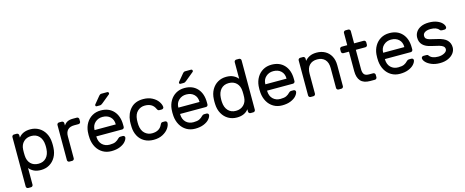

<svg xmlns="http://www.w3.org/2000/svg" viewBox="-44 -1503 5958 2462"><g transform="rotate(-15 2935.0 -272.5)"><path d="M166 163Q166 174 158 182Q150 190 139 190H102Q91 190 83 182Q75 174 75 163V-493Q75 -504 83 -512Q91 -520 102 -520H139Q150 -520 158 -512Q166 -504 166 -493V-462Q217 -530 321 -530Q383 -530 433.5 -501Q484 -472 514.5 -418Q545 -364 548 -292Q549 -282 549 -260Q549 -237 548 -227Q545 -155 514.5 -101.5Q484 -48 434 -19Q384 10 321 10Q265 10 226.5 -9.5Q188 -29 166 -58ZM311 -76Q376 -76 414.5 -118Q453 -160 457 -232Q458 -242 458 -260Q458 -278 457 -288Q453 -360 414.5 -402Q376 -444 311 -444Q249 -444 209 -405.5Q169 -367 166 -303L165 -264L166 -224Q169 -154 208 -115Q247 -76 311 -76Z M964 -493V-461Q964 -450 956 -442Q948 -434 937 -434H879Q823 -434 793.5 -404.5Q764 -375 764 -319V-27Q764 -16 756 -8Q748 0 737 0H700Q689 0 681 -8Q673 -16 673 -27V-493Q673 -504 681 -512Q689 -520 700 -520H737Q748 -520 756 -512Q764 -504 764 -493V-462Q784 -492 812 -506Q840 -520 885 -520H937Q948 -520 956 -512Q964 -504 964 -493Z M1025 0ZM1487 -277V-250Q1487 -239 1479 -231Q1471 -223 1460 -223H1116V-217Q1118 -151 1156.5 -113.5Q1195 -76 1256 -76Q1306 -76 1333.5 -89Q1361 -102 1383 -126Q1391 -134 1397.5 -137Q1404 -140 1415 -140H1445Q1457 -140 1465 -132Q1473 -124 1472 -113Q1468 -86 1442.5 -57.5Q1417 -29 1369.5 -9.5Q1322 10 1256 10Q1192 10 1142 -19.5Q1092 -49 1062.5 -101Q1033 -153 1027 -218Q1025 -248 1025 -264Q1025 -280 1027 -310Q1033 -372 1062.5 -422Q1092 -472 1141.5 -501Q1191 -530 1256 -530Q1363 -530 1425 -462Q1487 -394 1487 -277ZM1397 -307V-310Q1397 -371 1358.5 -407.5Q1320 -444 1256 -444Q1198 -444 1157.5 -407Q1117 -370 1116 -310V-307ZM1324 -735H1398Q1407 -735 1412 -729.5Q1417 -724 1417 -715Q1417 -708 1412 -703L1301 -612Q1290 -603 1281.5 -599Q1273 -595 1259 -595H1222Q1206 -595 1206 -611Q1206 -619 1211 -624L1287 -716Q1298 -728 1305 -731.5Q1312 -735 1324 -735Z M1953 -154Q1960 -169 1967 -175Q1974 -181 1986 -181H2016Q2027 -181 2035 -173.5Q2043 -166 2043 -156Q2043 -122 2016 -83Q1989 -44 1938 -17Q1887 10 1818 10Q1747 10 1695 -20Q1643 -50 1615 -102.5Q1587 -155 1584 -220Q1583 -232 1583 -266Q1583 -290 1584 -300Q1593 -402 1653 -466Q1713 -530 1818 -530Q1887 -530 1937.5 -503.5Q1988 -477 2014.5 -438.5Q2041 -400 2043 -366Q2044 -355 2035.5 -347Q2027 -339 2016 -339H1986Q1974 -339 1967 -345Q1960 -351 1953 -366Q1918 -444 1818 -444Q1763 -444 1722 -407Q1681 -370 1675 -295Q1674 -284 1674 -259Q1674 -236 1675 -225Q1682 -150 1722.5 -113Q1763 -76 1818 -76Q1918 -76 1953 -154Z M2137 0ZM2599 -277V-250Q2599 -239 2591 -231Q2583 -223 2572 -223H2228V-217Q2230 -151 2268.5 -113.5Q2307 -76 2368 -76Q2418 -76 2445.5 -89Q2473 -102 2495 -126Q2503 -134 2509.5 -137Q2516 -140 2527 -140H2557Q2569 -140 2577 -132Q2585 -124 2584 -113Q2580 -86 2554.5 -57.5Q2529 -29 2481.5 -9.5Q2434 10 2368 10Q2304 10 2254 -19.5Q2204 -49 2174.5 -101Q2145 -153 2139 -218Q2137 -248 2137 -264Q2137 -280 2139 -310Q2145 -372 2174.5 -422Q2204 -472 2253.5 -501Q2303 -530 2368 -530Q2475 -530 2537 -462Q2599 -394 2599 -277ZM2509 -307V-310Q2509 -371 2470.5 -407.5Q2432 -444 2368 -444Q2310 -444 2269.5 -407Q2229 -370 2228 -310V-307ZM2436 -735H2510Q2519 -735 2524 -729.5Q2529 -724 2529 -715Q2529 -708 2524 -703L2413 -612Q2402 -603 2393.5 -599Q2385 -595 2371 -595H2334Q2318 -595 2318 -611Q2318 -619 2323 -624L2399 -716Q2410 -728 2417 -731.5Q2424 -735 2436 -735Z M3077 -683Q3077 -694 3085 -702Q3093 -710 3104 -710H3141Q3152 -710 3160 -702Q3168 -694 3168 -683V-27Q3168 -16 3160 -8Q3152 0 3141 0H3104Q3093 0 3085 -8Q3077 -16 3077 -27V-58Q3026 10 2922 10Q2860 10 2809.5 -19Q2759 -48 2728.5 -102Q2698 -156 2695 -228L2694 -261L2695 -293Q2698 -365 2728.5 -418.5Q2759 -472 2809 -501Q2859 -530 2922 -530Q2978 -530 3016.5 -510.5Q3055 -491 3077 -462ZM2932 -444Q2867 -444 2828.5 -402Q2790 -360 2786 -288L2785 -260L2786 -232Q2790 -160 2828.5 -118Q2867 -76 2932 -76Q2994 -76 3034 -114.5Q3074 -153 3077 -217Q3078 -227 3078 -257Q3078 -286 3077 -296Q3074 -366 3035 -405Q2996 -444 2932 -444Z M3754 -277V-250Q3754 -239 3746 -231Q3738 -223 3727 -223H3383V-217Q3385 -151 3423.5 -113.5Q3462 -76 3523 -76Q3573 -76 3600.5 -89Q3628 -102 3650 -126Q3658 -134 3664.5 -137Q3671 -140 3682 -140H3712Q3724 -140 3732 -132Q3740 -124 3739 -113Q3735 -86 3709.5 -57.5Q3684 -29 3636.5 -9.5Q3589 10 3523 10Q3459 10 3409 -19.5Q3359 -49 3329.5 -101Q3300 -153 3294 -218Q3292 -248 3292 -264Q3292 -280 3294 -310Q3300 -372 3329.5 -422Q3359 -472 3408.5 -501Q3458 -530 3523 -530Q3630 -530 3692 -462Q3754 -394 3754 -277ZM3664 -307V-310Q3664 -371 3625.5 -407.5Q3587 -444 3523 -444Q3465 -444 3424.5 -407Q3384 -370 3383 -310V-307Z M4310 0H4273Q4262 0 4254 -8Q4246 -16 4246 -27V-291Q4246 -366 4209 -405Q4172 -444 4106 -444Q4041 -444 4003.5 -405Q3966 -366 3966 -291V-27Q3966 -16 3958 -8Q3950 0 3939 0H3902Q3891 0 3883 -8Q3875 -16 3875 -27V-493Q3875 -504 3883 -512Q3891 -520 3902 -520H3939Q3950 -520 3958 -512Q3966 -504 3966 -493V-462Q3988 -491 4026.5 -510.5Q4065 -530 4121 -530Q4184 -530 4233 -503Q4282 -476 4309.5 -425.5Q4337 -375 4337 -306V-27Q4337 -16 4329 -8Q4321 0 4310 0Z M4702 -86H4755Q4766 -86 4774 -78Q4782 -70 4782 -59V-27Q4782 -16 4774 -8Q4766 0 4755 0H4692Q4607 0 4567 -44.5Q4527 -89 4527 -175V-434H4453Q4442 -434 4434 -442Q4426 -450 4426 -461V-493Q4426 -504 4434 -512Q4442 -520 4453 -520H4527V-683Q4527 -694 4535 -702Q4543 -710 4554 -710H4591Q4602 -710 4610 -702Q4618 -694 4618 -683V-520H4745Q4756 -520 4764 -512Q4772 -504 4772 -493V-461Q4772 -450 4764 -442Q4756 -434 4745 -434H4618V-175Q4618 -132 4635.5 -109Q4653 -86 4702 -86Z M5318 -277V-250Q5318 -239 5310 -231Q5302 -223 5291 -223H4947V-217Q4949 -151 4987.5 -113.5Q5026 -76 5087 -76Q5137 -76 5164.5 -89Q5192 -102 5214 -126Q5222 -134 5228.5 -137Q5235 -140 5246 -140H5276Q5288 -140 5296 -132Q5304 -124 5303 -113Q5299 -86 5273.5 -57.5Q5248 -29 5200.5 -9.5Q5153 10 5087 10Q5023 10 4973 -19.5Q4923 -49 4893.5 -101Q4864 -153 4858 -218Q4856 -248 4856 -264Q4856 -280 4858 -310Q4864 -372 4893.5 -422Q4923 -472 4972.5 -501Q5022 -530 5087 -530Q5194 -530 5256 -462Q5318 -394 5318 -277ZM5228 -307V-310Q5228 -371 5189.5 -407.5Q5151 -444 5087 -444Q5029 -444 4988.5 -407Q4948 -370 4947 -310V-307Z M5418 -380Q5418 -421 5440 -455Q5462 -489 5505.5 -509.5Q5549 -530 5612 -530Q5674 -530 5719 -512Q5764 -494 5787.5 -467Q5811 -440 5811 -415Q5811 -405 5803 -397.5Q5795 -390 5784 -390H5751Q5732 -390 5721 -404Q5690 -444 5612 -444Q5566 -444 5537.5 -427Q5509 -410 5509 -380Q5509 -355 5523 -342Q5537 -329 5565 -321Q5593 -313 5664 -297Q5752 -278 5789 -239Q5826 -200 5826 -144Q5826 -103 5800.5 -68Q5775 -33 5727.5 -11.5Q5680 10 5617 10Q5555 10 5507.5 -9.5Q5460 -29 5434 -57Q5408 -85 5408 -110Q5408 -120 5416 -127.5Q5424 -135 5435 -135H5471Q5480 -135 5487 -133Q5494 -131 5500 -122Q5533 -76 5617 -76Q5664 -76 5699.5 -95.5Q5735 -115 5735 -144Q5735 -168 5717.5 -182.5Q5700 -197 5667 -206.5Q5634 -216 5564 -231Q5418 -262 5418 -380Z"/></g></svg>

Font: Hezaedrus
Style: Regular
Weight: 400
Designer: Hubert & Fischer
Foundry: Hubert & Fischer
Version: Version 1.10;September 3, 2019;FontCreator 11.5.0.2425 64-bi